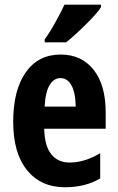

<svg xmlns="http://www.w3.org/2000/svg" viewBox="-20 -786 500 816"><path d="M255.9 9.8Q153.8 9.8 95 -62.7Q36.1 -135.3 36.1 -268.1Q36.1 -402.8 89.4 -478.5Q142.6 -554.2 237.8 -554.2Q326.7 -554.2 377.9 -489.5Q429.2 -424.8 429.2 -308.1V-238.8H168Q169.4 -166 197.8 -130.6Q226.1 -95.2 275.9 -95.2Q339.4 -95.2 405.8 -134.8V-27.8Q343.3 9.8 255.9 9.8ZM236.8 -454.1Q209 -454.1 190.9 -424.6Q172.9 -395 169.9 -333H301.8Q300.8 -392.6 283.7 -423.3Q266.6 -454.1 236.8 -454.1ZM169.9 -606V-619.1Q189.9 -645 216.3 -692.9Q242.7 -740.7 253.9 -766.1H409.2V-755.9Q397.5 -734.9 351.1 -688.2Q304.7 -641.6 261.2 -606Z"/></svg>

Font: TypoPRO Open Sans Condensed
Style: Bold
Weight: 700
Width: 3
Foundry: Ascender Corporation
Version: Version 1.11